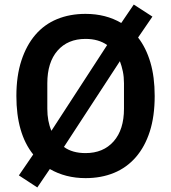

<svg xmlns="http://www.w3.org/2000/svg" viewBox="-20 -771 752 844"><path d="M356 12Q268 12 199 -28L144 53L63 0L126 -92Q52 -184 52 -349Q52 -437 74 -504.5Q96 -572 135.5 -618Q175 -664 231 -687Q287 -710 356 -710Q445 -710 513 -670L568 -751L650 -698L587 -606Q622 -561 641 -497Q660 -433 660 -349Q660 -260 638.5 -193Q617 -126 577 -80Q537 -34 481 -11Q425 12 356 12ZM188 -293Q188 -238 206 -196L451 -573Q413 -600 356 -600Q278 -600 233 -548.5Q188 -497 188 -405ZM525 -405Q525 -433 520 -457Q515 -481 507 -502L261 -125Q298 -98 356 -98Q434 -98 479.5 -149.5Q525 -201 525 -293Z"/></svg>

Font: IBM Plex Sans Hebrew SemiBold
Style: Regular
Weight: 600
Designer: Mike Abbink, Paul van der Laan, Pieter van Rosmalen, Yanek Iontef
Foundry: Bold Monday
Version: Version 1.2